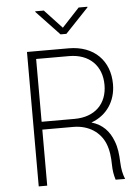

<svg xmlns="http://www.w3.org/2000/svg" viewBox="-62 -989 737 1035"><g transform="rotate(-5 307.0 -471.0)"><path d="M105 0H150.9V-303.2H320.8C402.8 -302.2 463.4 -260.3 489.3 -197.3C503.9 -161.6 507.8 -121.6 508.3 -82C508.8 -50.3 512.7 -27.3 521 0L572.3 0.5C561 -27.8 555.7 -53.7 554.2 -89.8C552.2 -135.7 548.8 -170.9 534.2 -207.5C513.7 -261.7 478 -300.8 418 -318.4C502.4 -348.6 551.8 -422.9 551.8 -514.2C551.8 -640.6 468.3 -727.5 330.6 -727.5H105ZM214.8 -941.9H168.5V-938.5L293.5 -806.2H325.2L450.7 -938.5V-941.9H403.3L309.1 -840.8ZM150.9 -345.7V-685.5H328.6C439.5 -685.5 505.9 -617.2 505.9 -514.2C505.9 -412.1 439.5 -345.7 329.1 -345.7Z"/></g></svg>

Font: Raveo ExtraLight
Style: Regular
Weight: 200
Designer: Jakub Foglar, Rasmus Andersson (Inter)
Foundry: Jakubfoglar.com
Version: Version 1.100;Glyphs 3.2.3 (3260)